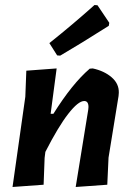

<svg xmlns="http://www.w3.org/2000/svg" viewBox="-20 -742 533 766"><path d="M357 -722 369 -721 416 -651 414 -639Q299 -566 220 -520L208 -521L177 -570Q271 -645 357 -722ZM30 4 81 -356 85 -460 206 -469 182 -288H193Q268 -408 338 -468L350 -469Q396 -459 425.5 -433.5Q455 -408 454 -372L453 -359L413 -113L408 -5L282 4L332 -304L333 -315Q333 -339 316 -339Q292 -339 252 -287.5Q212 -236 161 -136L158 -112L154 -5Z"/></svg>

Font: Alegreya Sans SC
Style: Bold Italic
Weight: 700
Italic angle: -7°
Designer: Juan Pablo del Peral
Foundry: Huerta Tipografica
Version: Version 2.007